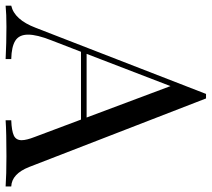

<svg xmlns="http://www.w3.org/2000/svg" viewBox="-62 -698 753 683"><g transform="rotate(90 314.5 -356.5)"><path d="M636.2 -20V0Q595.2 -2.9 528.8 -2.9Q443.4 -2.9 400.9 0V-20Q439 -21.5 455.3 -29.3Q471.7 -37.1 471.7 -57.1Q471.7 -74.2 460 -104L398.4 -268.1H157.2L116.2 -162.1Q96.2 -111.3 96.2 -80.1Q96.2 -48.3 117.4 -34.7Q138.7 -21 183.1 -20V0Q126 -2.9 67.9 -2.9Q22.9 -2.9 -6.8 0V-20Q43 -31.2 71.8 -106.9L307.1 -712.9H323.2L566.9 -84Q591.3 -22 636.2 -20ZM279.3 -586.4 164.6 -288.1H391.1Z"/></g></svg>

Font: TypoPRO Playfair Display SC
Style: Regular
Weight: 400
Designer: Claus Eggers Sørensen
Foundry: Claus Eggers Sørensen
Version: Version 1.004;PS 001.004;hotconv 1.0.70;makeotf.lib2.5.58329